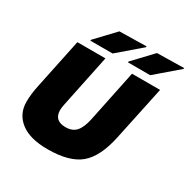

<svg xmlns="http://www.w3.org/2000/svg" viewBox="-207 -1129 1301 1327"><g transform="rotate(30 443.0 -465.0)"><path d="M726 -300Q690 -128 606 -57Q522 14 347 14Q206 14 132 -43.5Q58 -101 58 -198Q58 -259 74 -333L157 -730H381L295 -316Q288 -283 288 -265Q288 -180 379 -180Q434 -180 463 -213Q492 -246 507 -316L593 -730H817ZM229 -784 231 -792 371 -940 586 -944 584 -936 407 -784ZM529 -784 531 -792 671 -940 886 -944 884 -936 707 -784Z"/></g></svg>

Font: Nacelle Black
Style: Italic
Weight: 900
Italic angle: -12°
Designer: Sora Sagano
Foundry: Sora Sagano
Version: Version 1.000;FEAKit 1.0